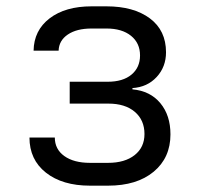

<svg xmlns="http://www.w3.org/2000/svg" viewBox="-20 -578 640 606"><path d="M264 8Q177 8 125 -33Q73 -74 73 -144H153Q153 -107 183 -85.5Q213 -64 264 -64H321Q374 -64 405 -88.5Q436 -113 436 -155Q436 -199 405.5 -225Q375 -251 322 -251H200V-320H320Q368 -320 395 -342.5Q422 -365 422 -403Q422 -442 393.5 -465Q365 -488 316 -488H269Q222 -488 194 -469Q166 -450 165 -418H86Q87 -482 136.5 -520Q186 -558 269 -558H316Q402 -558 453 -520Q504 -482 504 -413Q504 -367 474.5 -335Q445 -303 398 -300V-296Q454 -291 486 -252.5Q518 -214 518 -154Q518 -80 465 -36Q412 8 321 8Z"/></svg>

Font: JetBrains Mono NL Light
Style: Regular
Weight: 300
Monospace: yes
Designer: Philipp Nurullin, Konstantin Bulenkov
Foundry: JetBrains
Version: Version 2.305; ttfautohint (v1.8.4.7-5d5b)